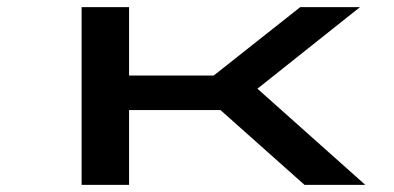

<svg xmlns="http://www.w3.org/2000/svg" viewBox="-20 -520 1108 540"><path d="M209.5 0V-500H343V-307.5H581L824.5 -500H992.5L704 -270.5L1007.5 0H836.5L600 -210.5H343V0Z"/></svg>

Font: Trispace Expanded Medium
Style: Regular
Weight: 500
Width: 7
Designer: Tyler Finck
Foundry: Etcetera Type Company
Version: Version 1.210; ttfautohint (v1.8.3)